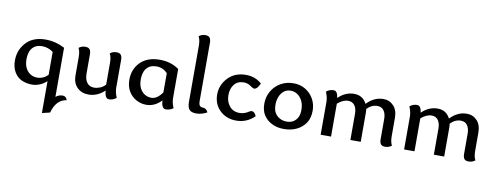

<svg xmlns="http://www.w3.org/2000/svg" viewBox="-74 -1120 4571 1769"><g transform="rotate(10 2212.0 -235.5)"><path d="M267.1 -64.9Q324.7 -64.9 368.2 -108.4V-322.8Q319.8 -357.9 266.1 -357.9Q221.2 -357.9 193.8 -339.1Q166.5 -320.3 154.3 -288.1Q142.1 -255.9 142.1 -214.8Q142.1 -167 158.7 -133.8Q175.3 -100.6 203.6 -82.8Q231.9 -64.9 267.1 -64.9ZM368.2 249V-49.3Q305.7 6.8 231 6.8Q182.6 6.8 138.7 -11.5Q94.7 -29.8 66.9 -75Q39.1 -120.1 39.1 -185.1Q39.1 -279.8 99.1 -348.6Q164.6 -423.8 285.2 -423.8Q377.9 -423.8 464.8 -378.9V80.6Q494.6 57.1 528.8 57.1Q562.5 57.1 572.3 92.8Q475.6 106.9 441.9 231.4Z M953.6 17.1Q916 17.1 910.6 -57.1Q842.8 6.8 759.8 6.8Q695.8 6.8 654.3 -33.9Q612.8 -74.7 612.8 -147V-315.9Q612.8 -372.1 596.2 -400.9Q622.1 -421.9 657.7 -421.9Q686 -421.9 698 -406.5Q710 -391.1 710 -360.4V-182.1Q710 -127.9 733.2 -96.4Q756.3 -64.9 800.8 -64.9Q827.6 -64.9 855.7 -76.4Q883.8 -87.9 905.8 -111.3V-315.9Q905.8 -370.1 888.2 -400.9Q914.1 -421.9 949.7 -421.9Q978 -421.9 990 -406.5Q1002 -391.1 1002 -360.4V-100.6Q1002 -56.6 1022.9 -8.3Q993.2 17.1 953.6 17.1Z M1484.9 17.6Q1446.8 17.6 1441.4 -58.1Q1379.9 7.3 1300.3 7.3Q1252 7.3 1208 -15.9Q1164.1 -39.1 1136.2 -84.2Q1108.4 -129.4 1108.4 -194.3Q1108.4 -289.6 1168.5 -353.5Q1234.4 -423.3 1354.5 -423.3Q1457.5 -423.3 1534.2 -368.7V-100.1Q1534.2 -50.8 1555.2 -5.4Q1524.9 17.6 1484.9 17.6ZM1336.4 -64.5Q1390.1 -64.5 1437.5 -132.3V-313Q1393.6 -357.4 1335.4 -357.4Q1290.5 -357.4 1263.2 -338.6Q1235.8 -319.8 1223.6 -287.6Q1211.4 -255.4 1211.4 -214.4Q1211.4 -166.5 1228 -133.3Q1244.6 -100.1 1272.9 -82.3Q1301.3 -64.5 1336.4 -64.5Z M1770.5 5.9Q1721.2 5.9 1702.9 -16.4Q1684.6 -38.6 1684.6 -89.8V-613.8Q1684.6 -668 1667 -698.7Q1692.9 -719.7 1728.5 -719.7Q1756.8 -719.7 1768.6 -704.3Q1780.3 -689 1780.3 -658.2V-108.9Q1780.3 -58.1 1816.9 -58.1Q1853.5 -58.1 1868.7 -21Q1816.4 5.9 1770.5 5.9Z M2142.6 6.8Q2049.3 6.8 1989 -51.5Q1928.7 -109.9 1928.7 -201.2Q1928.7 -289.6 1992.2 -356.7Q2055.7 -423.8 2160.6 -423.8Q2247.1 -423.8 2308.1 -369.1Q2282.2 -312 2254.4 -312Q2243.7 -312 2215.8 -332Q2188 -352.1 2152.3 -352.1Q2094.7 -352.1 2063.2 -313Q2031.7 -273.9 2031.7 -211.9Q2031.7 -152.3 2065.7 -110.1Q2099.6 -67.9 2160.6 -67.9Q2205.6 -67.9 2246.6 -95.7Q2259.3 -104.5 2271 -104.5Q2295.4 -104.5 2313 -64Q2241.2 6.8 2142.6 6.8Z M2587.9 6.8Q2525.4 6.8 2476.6 -17.3Q2427.7 -41.5 2399.4 -84.2Q2371.1 -127 2371.1 -192.4Q2371.1 -256.8 2401.6 -309.6Q2432.1 -362.3 2485.1 -393.1Q2538.1 -423.8 2605 -423.8Q2667 -423.8 2715.8 -394.8Q2764.6 -365.7 2793 -315.9Q2821.3 -266.1 2821.3 -206.1Q2821.3 -136.2 2791 -90.6Q2760.7 -44.9 2708.3 -19Q2655.8 6.8 2587.9 6.8ZM2602.1 -64.9Q2641.1 -64.9 2666.7 -82.5Q2692.4 -100.1 2705.1 -127Q2717.8 -153.8 2717.8 -195.3Q2717.8 -241.2 2701.2 -276.4Q2684.6 -311.5 2655.8 -331.8Q2627 -352.1 2590.8 -352.1Q2552.7 -352.1 2526.6 -330.3Q2500.5 -308.6 2487.3 -274.7Q2474.1 -240.7 2474.1 -203.1Q2474.1 -152.3 2491.2 -124.3Q2508.3 -96.2 2537.4 -80.6Q2566.4 -64.9 2602.1 -64.9Z M3535.2 5.9Q3506.8 5.9 3495.1 -9.5Q3483.4 -24.9 3483.4 -55.7V-244.1Q3483.4 -293.9 3462.6 -323Q3441.9 -352.1 3401.4 -352.1Q3348.1 -352.1 3304.2 -307.1Q3307.1 -290.5 3307.1 -271V0H3210.4V-244.1Q3210.4 -293.9 3189.5 -323Q3168.5 -352.1 3128.4 -352.1Q3079.6 -352.1 3029.3 -307.6V0H2932.1V-307.1Q2932.1 -351.1 2911.1 -399.4Q2940.4 -424.8 2980 -424.8Q3015.1 -424.8 3023.4 -361.3H3024.9Q3089.8 -424.8 3172.4 -424.8Q3252.9 -424.8 3289.6 -352.1Q3358.9 -424.8 3445.3 -424.8Q3502.9 -424.8 3541 -384.3Q3579.1 -343.8 3579.1 -271V-100.1Q3579.1 -45.9 3596.7 -15.1Q3570.8 5.9 3535.2 5.9Z M4315.9 5.9Q4287.6 5.9 4275.9 -9.5Q4264.2 -24.9 4264.2 -55.7V-244.1Q4264.2 -293.9 4243.4 -323Q4222.7 -352.1 4182.1 -352.1Q4128.9 -352.1 4085 -307.1Q4087.9 -290.5 4087.9 -271V0H3991.2V-244.1Q3991.2 -293.9 3970.2 -323Q3949.2 -352.1 3909.2 -352.1Q3860.4 -352.1 3810.1 -307.6V0H3712.9V-307.1Q3712.9 -351.1 3691.9 -399.4Q3721.2 -424.8 3760.7 -424.8Q3795.9 -424.8 3804.2 -361.3H3805.7Q3870.6 -424.8 3953.1 -424.8Q4033.7 -424.8 4070.3 -352.1Q4139.6 -424.8 4226.1 -424.8Q4283.7 -424.8 4321.8 -384.3Q4359.9 -343.8 4359.9 -271V-100.1Q4359.9 -45.9 4377.4 -15.1Q4351.6 5.9 4315.9 5.9Z"/></g></svg>

Font: Bainsley
Style: Regular
Weight: 400
Designer: Paul James MIller
Foundry: High-Logic / Made with FontCreator
Version: Version 1.411;March 28, 2021;FontCreator 13.0.0.2683 64-bit